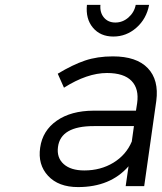

<svg xmlns="http://www.w3.org/2000/svg" viewBox="-20 -760 660 784"><path d="M144 -157.2Q153.8 -226.6 211.7 -267.1Q269.5 -307.6 361.8 -308.1H535.2L540 -338.9Q548.3 -397.5 517.1 -429.7Q485.8 -461.9 417 -461.9Q335.9 -461.9 241.2 -401.9L215.8 -459Q276.4 -495.6 326.9 -512.7Q377.4 -529.8 440.9 -529.8Q537.6 -529.8 583.5 -481.7Q629.4 -433.6 618.2 -348.1L568.8 0H493.2L504.9 -81.1Q430.7 3.9 298.8 3.9Q218.8 3.9 176.3 -42Q133.8 -87.9 144 -157.2ZM216.8 -160.2Q210.9 -116.2 240 -90.1Q269 -64 324.2 -64Q391.1 -64 443.1 -95.7Q495.1 -127.4 518.1 -182.1L526.9 -245.1H362.8Q228 -245.1 216.8 -160.2ZM335 -740.2H390.1Q387.2 -709 404.3 -688.5Q421.4 -668 451.2 -668Q481 -668 504.6 -688.7Q528.3 -709.5 534.2 -740.2H588.9Q578.1 -683.1 537.1 -647Q496.1 -610.8 442.9 -610.8Q389.6 -610.8 359.4 -647Q329.1 -683.1 335 -740.2Z"/></svg>

Font: Trueno Light
Style: Italic
Weight: 300
Designer: Julieta Ulanovsky
Foundry: Julieta Ulanovsky
Version: Version 3.001b | FøM Fix